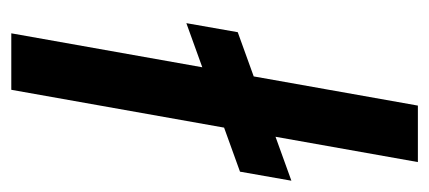

<svg xmlns="http://www.w3.org/2000/svg" viewBox="-230 -530 760 340"><g transform="rotate(90 150.0 -360.0)"><path d="M21 -310 37 -401 300 -496 284 -405ZM39 0 167 -720H267L139 0Z"/></g></svg>

Font: DM Sans 24pt Medium
Style: Italic
Weight: 500
Italic angle: -10°
Designer: Colophon Foundry, Jonny Pinhorn
Foundry: Colophon Foundry
Version: Version 4.004;gftools[0.9.30]